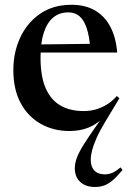

<svg xmlns="http://www.w3.org/2000/svg" viewBox="-20 -524 532 784"><path d="M467.5 -122.5 411 -29Q387.5 10 374.5 39.2Q361.5 68.5 356 90Q350.5 111.5 350.5 129Q350.5 157 365.5 172.5Q380.5 188 408.5 188Q422 188 436.8 182.5Q451.5 177 472 159.5L480.5 170Q457.5 197.5 439.8 212.5Q422 227.5 405.2 233.5Q388.5 239.5 368 239.5Q330 239.5 307.8 219Q285.5 198.5 285.5 163.5Q285.5 141 294.8 117.8Q304 94.5 322.8 64.8Q341.5 35 370 -5.5L406 -56L410.5 -51Q377.5 -17.5 342 -3.2Q306.5 11 264 11Q198 11 146 -18.5Q94 -48 64.2 -103.5Q34.5 -159 34.5 -238Q34.5 -310 62.5 -370.5Q90.5 -431 143.8 -467.8Q197 -504.5 272.5 -504.5Q327.5 -504.5 367.2 -481.8Q407 -459 430.2 -415.5Q453.5 -372 458.5 -309.5H130.5V-342.5L399 -345.5L349 -323.5Q345 -376 334 -409Q323 -442 304.5 -457.8Q286 -473.5 258.5 -473.5Q223.5 -473.5 198.2 -453.2Q173 -433 159.2 -391.8Q145.5 -350.5 145.5 -288.5Q145.5 -212.5 166.2 -164.5Q187 -116.5 226.2 -93.5Q265.5 -70.5 321.5 -70.5Q347.5 -70.5 371.2 -77.2Q395 -84 417 -97.5Q439 -111 457 -132Z"/></svg>

Font: Newsreader 60pt Medium
Style: Regular
Weight: 500
Designer: Hugues Gentile
Foundry: Production Type
Version: Version 1.003